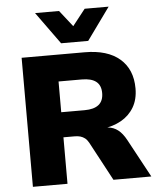

<svg xmlns="http://www.w3.org/2000/svg" viewBox="-61 -993 863 1045"><g transform="rotate(-5 370.0 -470.5)"><path d="M76 0V-705H420Q545 -705 612 -647Q679 -589 679 -485Q679 -425 653.5 -382Q628 -339 583.5 -314Q539 -289 481 -282L485 -288L512 -286Q542 -283 566 -264.5Q590 -246 610 -209L723 0H516L402 -213Q393 -229 382 -237.5Q371 -246 357.5 -250Q344 -254 326 -254H265V0ZM265 -391H393Q444 -391 470 -412Q496 -433 496 -476Q496 -518 470 -538.5Q444 -559 392 -559H265ZM297 -765 170 -941H301L371 -852L441 -941H572L445 -765Z"/></g></svg>

Font: Nunito Sans 9pt Black
Style: Regular
Weight: 900
Version: Version 3.101;gftools[0.9.27]